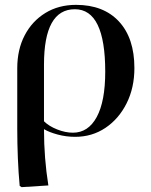

<svg xmlns="http://www.w3.org/2000/svg" viewBox="-20 -549 621 790"><path d="M69 221 61 216Q56 163 53.5 102Q51 41 51 -19V-268Q51 -345 81.5 -403.5Q112 -462 166.5 -495.5Q221 -529 293 -529Q406 -529 469.5 -460.5Q533 -392 533 -269Q533 -188 501 -124Q469 -60 414 -23Q359 14 289 14Q252 14 217 4.5Q182 -5 162 -17H161Q161 102 179 214ZM280 -3Q343 -3 378 -67.5Q413 -132 413 -254Q413 -511 288 -511Q161 -511 161 -283V-50Q181 -30 215 -16.5Q249 -3 280 -3Z"/></svg>

Font: Literata 72pt Medium
Style: Regular
Weight: 500
Designer: Latin by Veronika Burian and Jose Scaglione. Greek by Irene Vlachou. Cyrillic by Vera Evstafieva.
Foundry: TypeTogether
Version: Version 3.002